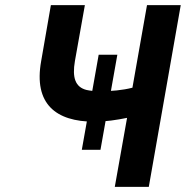

<svg xmlns="http://www.w3.org/2000/svg" viewBox="-20 -731 727 751"><path d="M373 -145 439 -517H366L300 -145ZM370 -374C350 -374 333 -376 319 -379C274 -390 262 -428 273 -492L312 -711H179L141 -492C111 -325 198 -255 349 -255C393 -255 438 -262 477 -270L429 0H562L687 -711H555L498 -388C460 -378 414 -374 370 -374Z"/></svg>

Font: Asimov
Style: NarIt
Weight: 500
Designer: Google
Version: Version 2.000980; 2014